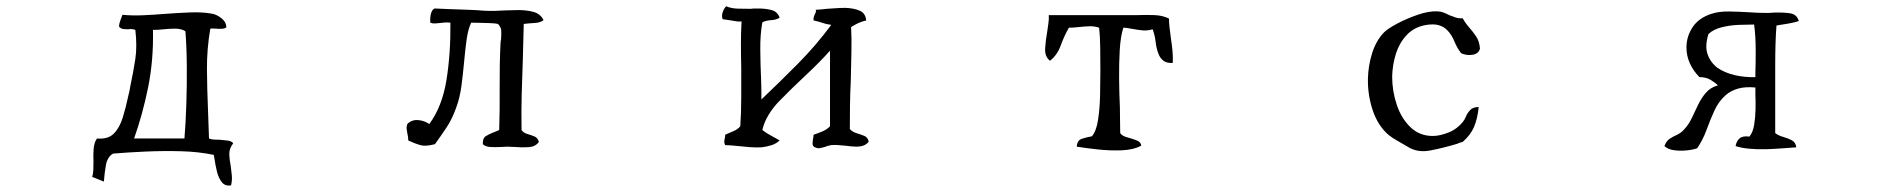

<svg xmlns="http://www.w3.org/2000/svg" viewBox="-20 -509 6040 610"><path d="M721 -54Q708 -37 708.5 -19Q709 -1 713 18Q715 33 716.5 48.5Q718 64 714 80Q695 83 684.5 69.5Q674 56 669 35Q664 14 661 -7Q660 -14 659 -17Q611 -27 555 -28.5Q499 -30 443 -27.5Q387 -25 339 -21Q321 -10 316.5 15.5Q312 41 310 68Q301 64 291.5 60.5Q282 57 273 53Q276 43 276.5 30.5Q277 18 277 4Q276 -16 277.5 -36Q279 -56 288 -69Q323 -66 341.5 -84.5Q360 -103 370 -135.5Q380 -168 388 -206Q390 -214 391.5 -221Q393 -228 394 -235Q404 -282 410 -322Q416 -362 410 -414Q405 -416 399 -416.5Q393 -417 387 -416Q379 -416 371 -417Q363 -418 358 -425Q359 -436 362.5 -444.5Q366 -453 369 -462Q399 -459 434 -460.5Q469 -462 505 -465Q545 -468 583 -469.5Q621 -471 651 -466Q667 -464 683 -451.5Q699 -439 699 -422Q694 -418 684.5 -417.5Q675 -417 666 -418Q660 -418 655 -418.5Q650 -419 648 -417Q637 -353 637.5 -288.5Q638 -224 641 -155Q642 -134 642.5 -112.5Q643 -91 644 -69Q651 -66 660 -65.5Q669 -65 678 -65Q691 -64 703 -62.5Q715 -61 721 -54ZM569 -410Q555 -418 537 -418Q519 -418 501 -416Q492 -415 483 -414.5Q474 -414 466 -414Q468 -317 450.5 -231Q433 -145 406 -69H566Q570 -117 572 -178Q574 -239 573.5 -300Q573 -361 569 -410Z M1707 -445Q1697 -437 1679 -436Q1661 -435 1644 -433Q1643 -404 1642.5 -375.5Q1642 -347 1641 -318Q1639 -265 1637.5 -210Q1636 -155 1637 -96Q1643 -87 1655 -83.5Q1667 -80 1678 -75.5Q1689 -71 1692 -58Q1681 -43 1660.5 -41.5Q1640 -40 1616 -42Q1610 -42 1604 -42.5Q1598 -43 1592 -43Q1586 -43 1580.5 -42.5Q1575 -42 1570 -42Q1553 -41 1537.5 -42Q1522 -43 1514 -51Q1513 -70 1523.5 -76.5Q1534 -83 1547 -88Q1552 -90 1557 -92Q1562 -94 1566 -96Q1568 -161 1567.5 -233.5Q1567 -306 1570 -367Q1570 -372 1570.5 -376.5Q1571 -381 1572 -385Q1573 -399 1572.5 -411Q1572 -423 1562 -433Q1554 -435 1537.5 -435.5Q1521 -436 1504 -436.5Q1487 -437 1477 -437Q1467 -416 1462.5 -383.5Q1458 -351 1454.5 -312.5Q1451 -274 1446 -236Q1441 -198 1429 -166Q1416 -130 1399 -104.5Q1382 -79 1362 -51Q1332 -43 1315 -48Q1298 -53 1281 -61Q1278 -62 1277 -63Q1277 -70 1276 -76Q1275 -82 1274 -86Q1273 -93 1272 -99.5Q1271 -106 1274 -115Q1288 -129 1308 -127.5Q1328 -126 1344 -115Q1385 -171 1398.5 -255Q1412 -339 1411 -437Q1402 -438 1394 -437.5Q1386 -437 1379 -436Q1370 -435 1362 -434.5Q1354 -434 1347 -437Q1346 -450 1348 -460.5Q1350 -471 1355 -478Q1357 -479 1358 -480.5Q1359 -482 1362 -482Q1381 -481 1409 -480Q1437 -479 1466 -478Q1495 -477 1518 -475Q1535 -474 1552.5 -474.5Q1570 -475 1587 -476Q1597 -476 1607 -476.5Q1617 -477 1627 -477Q1654 -477 1675.5 -471Q1697 -465 1707 -445Z M2740 -59Q2733 -50 2723 -46.5Q2713 -43 2701 -43Q2693 -43 2684 -44Q2675 -45 2667 -46Q2655 -47 2643.5 -48Q2632 -49 2621 -48Q2615 -47 2610 -45.5Q2605 -44 2600 -42Q2592 -40 2585.5 -38.5Q2579 -37 2572 -40Q2561 -43 2561.5 -53Q2562 -63 2564 -73Q2565 -79 2565 -81Q2580 -86 2594 -92Q2608 -98 2617 -108V-348Q2583 -310 2539.5 -269.5Q2496 -229 2457 -189Q2438 -170 2423 -146Q2408 -122 2402 -96Q2415 -86 2429 -78.5Q2443 -71 2457 -63Q2447 -53 2432 -48Q2417 -43 2400 -41Q2382 -40 2362.5 -41.5Q2343 -43 2325 -45Q2314 -46 2303.5 -47Q2293 -48 2284 -48Q2281 -54 2281 -58Q2281 -62 2282 -67Q2283 -70 2283.5 -73Q2284 -76 2284 -81Q2297 -87 2310.5 -92.5Q2324 -98 2332 -108Q2335 -153 2335 -200Q2335 -247 2335 -292Q2334 -332 2334 -369.5Q2334 -407 2336 -441Q2330 -440 2321.5 -441Q2313 -442 2303 -444Q2297 -445 2290 -446Q2283 -447 2276 -448Q2272 -458 2276 -470Q2280 -482 2287 -489Q2304 -482 2325 -481.5Q2346 -481 2366 -481Q2372 -482 2378 -482Q2384 -482 2390 -482Q2413 -482 2431.5 -477Q2450 -472 2457 -453Q2447 -446 2430 -445Q2413 -444 2402 -438Q2395 -400 2395.5 -350.5Q2396 -301 2398 -259Q2399 -239 2399 -222Q2399 -205 2399 -193Q2458 -249 2515 -306.5Q2572 -364 2621 -430Q2605 -432 2592.5 -436.5Q2580 -441 2565 -444Q2564 -451 2565.5 -455Q2567 -459 2568 -462Q2570 -466 2571.5 -469.5Q2573 -473 2572 -478Q2579 -478 2588 -479Q2597 -480 2607 -481Q2622 -482 2637 -483Q2652 -484 2667 -484Q2693 -483 2711.5 -475Q2730 -467 2732 -444Q2718 -441 2706.5 -435.5Q2695 -430 2684 -423Q2686 -387 2685 -343Q2684 -299 2683 -252Q2681 -213 2680.5 -174.5Q2680 -136 2680 -99Q2688 -90 2701 -86Q2714 -82 2725.5 -77.5Q2737 -73 2740 -59Z M3706 -309Q3687 -308 3676.5 -316Q3666 -324 3661 -337Q3654 -354 3651.5 -376Q3649 -398 3642 -416Q3626 -411 3610 -412.5Q3594 -414 3579 -417Q3571 -418 3564 -419.5Q3557 -421 3549 -421Q3540 -393 3537.5 -350Q3535 -307 3535.5 -258.5Q3536 -210 3538 -168Q3538 -143 3538.5 -122Q3539 -101 3539 -86Q3545 -78 3555.5 -74.5Q3566 -71 3577 -68Q3587 -65 3595.5 -61Q3604 -57 3606 -46Q3581 -33 3544.5 -31.5Q3508 -30 3470 -34Q3432 -38 3401 -43Q3402 -63 3417 -68Q3432 -73 3449 -76Q3463 -92 3468.5 -127.5Q3474 -163 3475 -205Q3476 -247 3476 -283Q3476 -318 3475.5 -357Q3475 -396 3472 -421Q3458 -426 3441 -425.5Q3424 -425 3407 -423Q3399 -422 3391 -421.5Q3383 -421 3376 -421Q3361 -395 3350 -364.5Q3339 -334 3316 -316Q3299 -329 3300.5 -355Q3302 -381 3307 -408Q3309 -422 3311 -436Q3313 -450 3312 -461Q3320 -461 3335.5 -461Q3351 -461 3370 -461Q3399 -461 3432.5 -461Q3466 -461 3497.5 -461Q3529 -461 3552 -461Q3575 -461 3583 -461Q3586 -461 3589 -461Q3592 -461 3595 -461Q3622 -462 3648 -461Q3674 -460 3694 -450Q3694 -435 3696 -419.5Q3698 -404 3700 -388Q3703 -368 3705 -348Q3707 -328 3706 -309Z M4682 -355Q4678 -338 4658.5 -335Q4639 -332 4622 -340Q4609 -357 4600.5 -378Q4592 -399 4578 -413Q4568 -424 4551 -429Q4534 -434 4507 -429Q4472 -422 4449 -397.5Q4426 -373 4415 -338.5Q4404 -304 4403 -266Q4403 -220 4417.5 -176.5Q4432 -133 4461 -105Q4490 -77 4532 -77Q4554 -77 4582 -88Q4597 -94 4608.5 -103Q4620 -112 4627 -121Q4633 -128 4637.5 -139Q4642 -150 4651 -159.5Q4660 -169 4678 -169Q4674 -131 4663 -105.5Q4652 -80 4627 -58Q4622 -57 4617.5 -55.5Q4613 -54 4609 -52Q4566 -39 4524.5 -31Q4483 -23 4452 -43Q4439 -51 4421 -61Q4403 -71 4392 -80Q4358 -109 4341.5 -158Q4325 -207 4326 -259Q4327 -301 4339.5 -340.5Q4352 -380 4377 -406Q4389 -418 4419 -434Q4449 -450 4484 -462Q4519 -474 4545 -473Q4556 -473 4565.5 -469.5Q4575 -466 4584 -461Q4594 -457 4604.5 -453.5Q4615 -450 4627 -451Q4636 -435 4648 -421.5Q4660 -408 4670 -393Q4680 -378 4682 -355Z M5695 -442Q5679 -437 5661 -434Q5643 -431 5624 -428Q5620 -376 5620 -302Q5620 -228 5620 -155Q5620 -137 5620 -120Q5620 -103 5620 -86Q5631 -78 5645.5 -74Q5660 -70 5672.5 -63.5Q5685 -57 5687 -41Q5672 -40 5646.5 -38Q5621 -36 5592.5 -35Q5564 -34 5537.5 -36.5Q5511 -39 5494 -45Q5497 -61 5507 -69.5Q5517 -78 5538 -75Q5549 -88 5553 -112Q5557 -136 5557.5 -162Q5558 -188 5557 -208Q5557 -215 5557 -221Q5557 -227 5557 -231Q5525 -234 5502 -227.5Q5479 -221 5463 -207Q5440 -187 5426.5 -157Q5413 -127 5401.5 -95.5Q5390 -64 5372 -38Q5358 -33 5337 -31Q5316 -29 5297 -32Q5278 -35 5268 -45Q5274 -61 5284.5 -68Q5295 -75 5307.5 -80.5Q5320 -86 5330 -97Q5345 -113 5355 -134Q5365 -155 5375 -176Q5385 -197 5399.5 -214Q5414 -231 5438 -238Q5431 -245 5416 -254.5Q5401 -264 5379 -264Q5338 -307 5338 -358Q5338 -393 5357.5 -422.5Q5377 -452 5417 -465Q5441 -473 5473 -472.5Q5505 -472 5538 -470Q5551 -469 5563 -468.5Q5575 -468 5587 -468Q5594 -468 5601 -468Q5608 -468 5616 -469Q5643 -470 5666 -467Q5689 -464 5695 -442ZM5557 -264Q5557 -268 5557 -276Q5558 -306 5558 -349.5Q5558 -393 5553 -431Q5552 -431 5550 -431Q5531 -431 5504 -430Q5477 -429 5450.5 -422.5Q5424 -416 5408 -401Q5396 -363 5405 -337Q5414 -311 5436 -294Q5459 -278 5490.5 -270.5Q5522 -263 5557 -264Z"/></svg>

Font: Yuji Mai
Style: Regular
Weight: 400
Designer: Kataoka Yuji
Foundry: Kinuta Font Factory
Version: Version 3.002